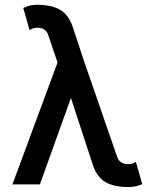

<svg xmlns="http://www.w3.org/2000/svg" viewBox="-20 -754 632 785"><path d="M322.3 -507.8 459 -112.8Q468.8 -83 504.4 -83Q523.4 -83 535.6 -92.3L561.5 -1.5Q550.8 3.9 536.6 7.3Q522.5 10.7 504.4 10.7Q445.8 10.7 411.6 -9.3Q377.4 -29.3 360.8 -76.2L270 -353.5L143.1 0H30.8L215.3 -498.5L177.2 -610.4Q168 -640.6 131.8 -640.6Q114.3 -640.6 101.1 -630.4L75.2 -721.2Q85.4 -726.6 99.6 -730.5Q113.8 -734.4 131.8 -734.4Q190.4 -734.4 225.1 -714.4Q259.8 -694.3 276.4 -647Z"/></svg>

Font: Giphurs Medium
Style: Regular
Weight: 500
Version: Version 0.920; ttfautohint (v1.8.4.7-5d5b)